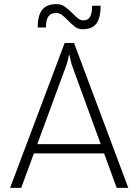

<svg xmlns="http://www.w3.org/2000/svg" viewBox="-20 -908 669 928"><path d="M292.5 -700.2H337.9L600.1 0H543.9L326.7 -595.7Q324.7 -603.5 321.3 -617.4Q317.9 -631.3 315.4 -642.6H313.5Q312.5 -635.3 308.1 -617.7Q303.7 -600.1 301.8 -595.7L82.5 0H28.8ZM117.7 -211.4H519V-166.5H117.7ZM378.9 -766.6Q359.9 -766.6 344.5 -777.3Q329.1 -788.1 309.1 -808.6Q292 -826.7 279.3 -835.9Q266.6 -845.2 252 -845.2Q225.6 -845.2 213.9 -828.6Q202.1 -812 202.1 -775.4H162.1Q162.1 -832.5 183.8 -860.4Q205.6 -888.2 252.9 -888.2Q274.9 -888.2 291.5 -877Q308.1 -865.7 330.6 -843.8Q346.7 -826.7 358.4 -818.1Q370.1 -809.6 383.3 -809.6Q405.3 -809.6 415.3 -826.4Q425.3 -843.3 425.3 -880.4H466.3Q466.3 -820.8 445.6 -793.7Q424.8 -766.6 378.9 -766.6Z"/></svg>

Font: DavidDev Light
Style: Regular
Weight: 300
Designer: David.dev
Foundry: David.dev
Version: Version 1.001;FEAKit 1.0